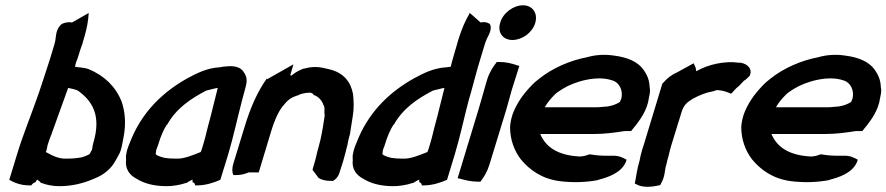

<svg xmlns="http://www.w3.org/2000/svg" viewBox="-20 -689 3347 725"><path d="M15 -10C34 1 59 11 90 11H98L104 4C104 4 112 -1 114 -1L120 -11C124 -8 132 -3 135 2H137C157 10 182 14 204 14C253 14 296 3 337 -15C368 -27 400 -50 417 -84C421 -90 425 -98 429 -106L430 -107C440 -127 442 -149 446 -168C457 -222 452 -269 439 -306C416 -363 374 -403 315 -428H314C299 -434 279 -434 263 -437L267 -453C270 -460 274 -471 276 -478C281 -494 286 -511 292 -526V-527C302 -560 310 -589 313 -618L315 -640L252 -604C245 -606 230 -606 214 -599C192 -582 192 -556 190 -544C189 -537 188 -529 185 -520L169 -467C156 -426 141 -381 128 -342L117 -311C93 -243 65 -175 44 -105ZM160 -142C164 -156 170 -171 176 -186V-187C181 -202 192 -229 198 -248C211 -284 223 -318 237 -356V-357C250 -355 265 -351 274 -347C328 -308 364 -254 332 -148C329 -137 329 -128 327 -123C325 -119 322 -115 319 -108C317 -106 308 -101 289 -95C273 -92 255 -90 234 -90H233C201 -88 175 -103 153 -115L156 -123Z M456 -106C455 -97 456 -92 456 -84C452 -52 469 -28 494 -15C522 3 560 14 609 14C631 14 658 10 682 2H684C691 -3 699 -7 707 -11V-1L712 1C713 3 715 4 715 4L717 11H725C756 11 787 1 812 -10L841 -104C862 -174 876 -242 894 -310L902 -340C912 -377 918 -392 899 -419C880 -446 837 -438 832 -438C824 -438 815 -436 810 -435C761 -432 724 -413 687 -393C601 -345 523 -274 478 -169C470 -149 459 -127 457 -107ZM570 -123C571 -127 576 -137 579 -148C586 -172 598 -200 609 -217L610 -218H611C645 -279 699 -316 759 -347C759 -347 802 -358 802 -357V-356C792 -318 785 -286 775 -248C770 -232 763 -201 759 -187V-186C755 -171 752 -158 747 -142L741 -123L738 -115C710 -104 674 -88 644 -90H643C628 -90 612 -91 601 -93C585 -97 568 -103 568 -108C569 -113 569 -118 570 -123Z M861 -71C856 -54 856 -39 861 -28H874C890 -28 905 -32 919 -38H957L1005 -197C1014 -227 1029 -264 1046 -286L1047 -287C1055 -297 1064 -308 1073 -314C1083 -322 1098 -327 1108 -330L1111 -332C1122 -336 1135 -339 1152 -339C1152 -339 1164 -337 1164 -330H1166C1182 -324 1193 -312 1200 -297L1199 -295H1200C1205 -290 1206 -279 1205 -266V-264L1206 -252C1202 -224 1197 -193 1190 -161L1184 -138C1179 -121 1176 -107 1172 -90C1168 -76 1164 -61 1160 -48L1183 -17C1192 -11 1208 -6 1227 -6H1238C1248 -12 1257 -22 1261 -34L1275 -78C1279 -90 1281 -101 1284 -111L1285 -114C1286 -121 1289 -130 1291 -138L1292 -142C1294 -156 1298 -170 1302 -185V-186C1305 -205 1309 -229 1312 -250C1317 -278 1316 -308 1313 -334C1305 -378 1279 -415 1221 -428C1190 -436 1164 -440 1129 -430H1126C1109 -423 1095 -416 1081 -404C1081 -404 1079 -404 1076 -405L1088 -446L989 -390L988 -393C951 -342 924 -278 903 -208Z M1312 -106C1311 -97 1312 -92 1312 -84C1308 -52 1325 -28 1350 -15C1378 3 1416 14 1465 14C1487 14 1514 10 1538 2H1540C1547 -3 1555 -7 1563 -11V-1L1568 1C1569 3 1571 4 1571 4L1573 11H1581C1612 11 1643 1 1668 -10L1697 -105C1718 -175 1732 -243 1750 -311L1759 -342C1770 -381 1781 -426 1794 -467L1810 -520C1813 -530 1815 -535 1819 -544C1824 -554 1841 -582 1829 -599C1818 -606 1806 -607 1795 -604L1754 -640L1742 -618C1727 -589 1717 -560 1707 -527V-526C1703 -511 1698 -494 1693 -478C1691 -470 1688 -462 1686 -453L1682 -437C1678 -436 1671 -436 1666 -435C1617 -432 1580 -413 1543 -393C1457 -345 1379 -274 1334 -169C1326 -149 1315 -127 1313 -107ZM1426 -123C1427 -127 1432 -137 1435 -148C1442 -172 1454 -200 1465 -217L1466 -218H1467C1501 -279 1555 -316 1615 -347C1615 -347 1658 -358 1658 -357V-356C1648 -318 1641 -286 1631 -248C1626 -232 1619 -201 1615 -187V-186C1611 -171 1608 -158 1603 -142L1597 -123L1594 -115C1566 -104 1530 -88 1500 -90H1499C1484 -90 1468 -91 1457 -93C1441 -97 1424 -103 1424 -108C1425 -113 1425 -118 1426 -123Z M1869 -604C1857 -566 1879 -538 1915 -538C1951 -538 1990 -565 2001 -602C2012 -639 1991 -669 1955 -669C1919 -669 1880 -641 1869 -604ZM1808 -349C1800 -323 1795 -301 1787 -276L1708 -16L1718 -14C1735 -9 1759 -3 1784 -3H1794C1808 -21 1820 -41 1828 -67L1892 -276C1900 -303 1905 -324 1912 -348L1941 -440L1931 -443C1914 -449 1891 -455 1866 -455H1856C1842 -437 1828 -416 1820 -390Z M1914 -252C1909 -236 1907 -223 1906 -209C1906 -162 1922 -119 1947 -87C1980 -47 2026 -14 2093 -5C2141 1 2191 0 2238 -9H2239V-10C2274 -19 2325 -35 2343 -77L2346 -86C2333 -93 2319 -101 2296 -101H2267C2247 -101 2226 -103 2210 -106H2205C2196 -103 2188 -99 2170 -98C2087 -102 2041 -133 2020 -183H2221C2263 -183 2300 -188 2338 -194H2363C2386 -222 2416 -258 2427 -302L2432 -328C2435 -340 2435 -350 2433 -361C2432 -389 2422 -409 2409 -427C2387 -457 2347 -473 2299 -479C2268 -484 2231 -483 2197 -473C2134 -461 2067 -433 2015 -391C2006 -384 1996 -376 1986 -365C1956 -334 1929 -297 1914 -253ZM2037 -284C2048 -303 2059 -316 2075 -332C2082 -339 2090 -344 2104 -353C2150 -382 2236 -406 2293 -385H2294C2318 -377 2334 -348 2326 -316C2325 -314 2323 -311 2321 -304C2308 -296 2294 -290 2274 -287L2250 -285C2244 -284 2238 -284 2231 -284Z M2409 -136C2406 -127 2403 -119 2401 -109C2398 -100 2397 -88 2395 -82C2385 -50 2383 -24 2377 4L2383 7C2408 21 2443 17 2473 10L2477 2C2490 -21 2490 -41 2493 -56L2499 -79V-81L2505 -102C2508 -116 2512 -131 2516 -144L2554 -267C2562 -293 2576 -304 2596 -316C2620 -329 2643 -339 2671 -344H2672L2687 -349C2704 -348 2720 -344 2731 -339L2741 -335L2751 -346C2756 -352 2763 -359 2771 -365L2789 -384C2798 -389 2805 -397 2811 -403L2812 -406C2821 -428 2804 -447 2778 -452H2772C2716 -460 2655 -446 2609 -420C2608 -424 2608 -433 2604 -440L2599 -450L2539 -417C2518 -408 2499 -394 2484 -376L2481 -373Z M2787 -252C2782 -236 2780 -223 2779 -209C2779 -162 2795 -119 2820 -87C2853 -47 2899 -14 2966 -5C3014 1 3064 0 3111 -9H3112V-10C3147 -19 3198 -35 3216 -77L3219 -86C3206 -93 3192 -101 3169 -101H3140C3120 -101 3099 -103 3083 -106H3078C3069 -103 3061 -99 3043 -98C2960 -102 2914 -133 2893 -183H3094C3136 -183 3173 -188 3211 -194H3236C3259 -222 3289 -258 3300 -302L3305 -328C3308 -340 3308 -350 3306 -361C3305 -389 3295 -409 3282 -427C3260 -457 3220 -473 3172 -479C3141 -484 3104 -483 3070 -473C3007 -461 2940 -433 2888 -391C2879 -384 2869 -376 2859 -365C2829 -334 2802 -297 2787 -253ZM2910 -284C2921 -303 2932 -316 2948 -332C2955 -339 2963 -344 2977 -353C3023 -382 3109 -406 3166 -385H3167C3191 -377 3207 -348 3199 -316C3198 -314 3196 -311 3194 -304C3181 -296 3167 -290 3147 -287L3123 -285C3117 -284 3111 -284 3104 -284Z"/></svg>

Font: SolarCharger
Style: 952
Weight: 900
Designer: Mew Too
Foundry: Cannot Into Space Fonts/KineticPlasma Fonts
Version: Version 1.100